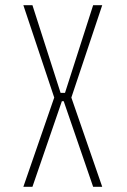

<svg xmlns="http://www.w3.org/2000/svg" viewBox="-20 -720 490 740"><path d="M105 0H70L189 -344L70 -700H105L213.5 -362H230.5L339 -700H374L255 -344L374 0H339L225.5 -330H218.5Z"/></svg>

Font: League Mono Condensed Thin
Style: Regular
Weight: 100
Width: 1
Designer: Tyler Finck
Foundry: The League of Moveable Type / Tyler Finck
Version: Version 2.210